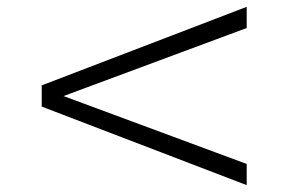

<svg xmlns="http://www.w3.org/2000/svg" viewBox="-20 -581 844 562"><path d="M702.1 -39.1V-101.1L166 -299.8L702.1 -499V-561L102.1 -331.1V-269Z"/></svg>

Font: Galatia SIL
Style: Bold
Weight: 700
Designer: Development by SIL's NRSI team
Version: Version 2.1